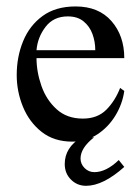

<svg xmlns="http://www.w3.org/2000/svg" viewBox="-20 -437 442 611"><path d="M362.3 -157.2 375.5 -147.5Q369.6 -106 347.2 -69.1Q324.7 -32.2 289.6 -9.3Q254.4 13.7 210 13.7Q151.9 13.7 112.5 -17.3Q73.2 -48.3 53.2 -96.9Q33.2 -145.5 33.2 -198.2Q33.2 -256.3 53.7 -306.2Q74.2 -356 115.7 -386.2Q157.2 -416.5 220.7 -416.5Q293.9 -416.5 334.7 -369.9Q375.5 -323.2 375.5 -252H96.2Q96.2 -208.5 111.8 -163.8Q127.4 -119.1 160.2 -89.4Q192.9 -59.6 243.7 -59.6Q290 -59.6 318.1 -87.6Q346.2 -115.7 362.3 -157.2ZM96.2 -277.3H283.2Q283.2 -304.2 274.2 -328.9Q265.1 -353.5 245.8 -369.1Q226.6 -384.8 195.8 -384.8Q150.4 -384.8 125 -351.6Q99.6 -318.4 96.2 -277.3ZM239.3 0H279.3Q236.3 33.7 236.3 67.4Q236.3 85 249.3 97.9Q262.2 110.8 280.3 110.8Q317.9 110.8 357.9 72.3L375.5 94.2Q308.1 154.3 253.9 154.3Q225.6 154.3 205.8 134.5Q186 114.7 186 85Q186 32.2 239.3 0Z"/></svg>

Font: Rohingya Solluk
Style: Regular
Weight: 400
Designer: SIL International
Foundry: SIL International
Version: Version 1.001